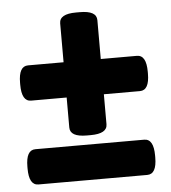

<svg xmlns="http://www.w3.org/2000/svg" viewBox="-47 -646 614 689"><g transform="rotate(-5 260.0 -301.5)"><path d="M252 -160Q192 -160 192 -194V-302H64Q30 -302 30 -362V-369Q30 -429 64 -429H192V-569Q192 -603 252 -603H266Q326 -603 326 -569V-429H456Q490 -429 490 -369V-362Q490 -302 456 -302H326V-194Q326 -160 266 -160ZM64 0Q30 0 30 -60V-67Q30 -127 64 -127H456Q490 -127 490 -67V-60Q490 0 456 0Z"/></g></svg>

Font: Asap Condensed Black
Style: Regular
Weight: 900
Width: 3
Designer: Pablo Cosgaya
Foundry: Omnibus-Type
Version: Version 3.001; ttfautohint (v1.8.4.7-5d5b)